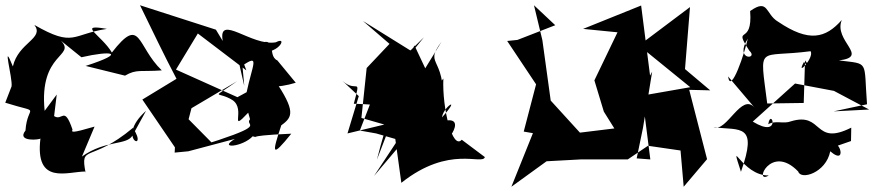

<svg xmlns="http://www.w3.org/2000/svg" viewBox="-42 -616 3329 731"><path d="M174 -256 128 -194C105 -417 249 -400 190 -461L268 -398C381 -424 445 -417 284 -365L434 -328C478 -354 495 -342 574 -348C477 -441 496 -560 384 -416C344 -483 248 -527 365 -506C231 -486 241 -434 89 -521C128 -469 28 -455 7 -363C-37 -472 7 -318 2 -287L-22 -225C121 -180 62 -223 55 -119C19 -74 113 -84 112 -89C90 91 215 37 284 37V42C262 -70 301 7 464 -129C528 -32 393 -86 514 -194L463 -101C441 -61 361 -85 270 -20L318 -134C226 -107 231 -113 234 -123C202 -216 196 -153 164 -174Z M1014 -386C970 -405 1026 -499 912 -434C1001 -379 1065 -485 1008 -455C917 -438 787 -567 806 -460L780 -503L491 -596C537 -502 582 -407 630 -316L500 -237L624 -55L623 -35L675 -40L852 -87C786 -47 883 -57 920 -97C962 -88 859 -98 1067 -107C991 -13 993 -31 1029 -139C1074 -171 1083 -194 1003 -313C925 -278 1018 -280 1084 -301ZM910 -162C888 -137 971 -143 791 -83L763 -74L676 -162L687 -204L861 -307C757 -233 784 -272 843 -235C896 -200 827 -106 903 -187ZM881 -366C949 -413 919 -370 897 -265L862 -246L628 -351L717 -498L704 -494L896 -348C858 -450 839 -497 888 -289Z M1536 -443 1525 -421 1340 -536 1441 -449 1354 -357 1334 -167 1497 -120 1382 54 1481 -63C1529 46 1685 -90 1651 -105C1629 -26 1756 -185 1643 -154C1624 -196 1729 -267 1639 -167C1670 -412 1564 -357 1639 -457L1577 -356ZM1716 -84C1681 -44 1641 -203 1646 -317C1579 -235 1629 -250 1514 -273L1509 -396L1572 -474L1522 -425L1366 -368L1422 -362L1328 -119L1390 -108L1463 -87L1486 80C1670 -66 1795 15 1804 -18ZM1468 -178C1458 -222 1432 -162 1393 -8L1447 -148L1281 -108L1324 -250L1262 -308C1316 -259 1334 -330 1305 -221C1505 -215 1468 -184 1486 -233Z M2072 -520 1928 -464 1889 -460 1999 -295 1952 -115 1987 -109 1905 95 2039 -2 2168 -9H2348L2425 -61L2549 -43L2561 95L2650 -10L2582 -274L2662 -272L2566 -353L2585 -589L2408 -456L2399 -436L2586 -284L2403 -252L2434 -9L2382 -13L2406 -129L2441 -343L2433 -328L2399 -595L2178 -506L2309 -493L2221 -310L2257 -191L2297 -127L2166 -111L2032 -258L2055 -231L2023 -463L1991 -596Z M3198 -79 3199 -130C3054 -57 3093 -192 2969 -154C2941 -143 2911 -159 2883 -143C2893 -210 2936 -85 2824 -153L2985 -298L3133 -270L3267 -199L3132 -192L3259 -219C3246 -389 3269 -371 3152 -386C3271 -400 3130 -460 3163 -540C3101 -470 3038 -454 2921 -533C2871 -562 2885 -624 2814 -574C2825 -436 2745 -525 2811 -423C2848 -389 2752 -384 2805 -469C2795 -420 2740 -252 2730 -325L2831 -206C2781 -265 2725 -112 2675 -131C2779 -120 2844 -145 2779 38C2733 -105 2782 54 2885 52C2825 89 2892 -72 2997 37C3007 71 3103 42 3119 -40C3194 25 3146 -126 3106 -47ZM3074 -318 3023 -386 3018 -224 2879 -222C2850 -453 2840 -394 3044 -421C3060 -397 2985 -319 3019 -380Z"/></svg>

Font: Asimov Silicon
Style: Regular
Weight: 400
Designer: Google
Version: Version 2.000980; 2014